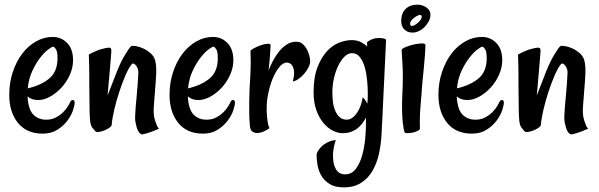

<svg xmlns="http://www.w3.org/2000/svg" viewBox="-20 -560 2558 820"><path d="M162.1 10.7Q93.8 10.7 56.6 -35.2Q19.5 -81.1 19.5 -155.3Q19.5 -207 34.7 -252.4Q49.8 -297.9 75.2 -331.1Q100.6 -364.3 134.3 -383.3Q168 -402.3 205.1 -402.3Q241.2 -402.3 266.6 -376.5Q292 -350.6 292 -302.7Q292 -271.5 278.3 -240.7Q264.6 -210 242.7 -186Q220.7 -162.1 194.3 -147.5Q168 -132.8 143.6 -132.8Q127.9 -132.8 117.2 -136.7Q106.4 -140.6 97.7 -148.4Q100.6 -92.8 122.1 -70.8Q143.6 -48.8 177.7 -48.8Q201.2 -48.8 219.2 -58.6Q237.3 -68.4 250 -81.1Q262.7 -93.8 270.5 -106.9Q278.3 -120.1 281.2 -127Q284.2 -132.8 291.5 -132.8Q298.8 -132.8 298.8 -121.1Q298.8 -110.4 291.5 -88.4Q284.2 -66.4 267.6 -44.4Q251 -22.5 225.1 -5.9Q199.2 10.7 162.1 10.7ZM207 -360.4Q201.2 -360.4 185.1 -348.1Q168.9 -335.9 150.9 -312.5Q132.8 -289.1 117.7 -256.3Q102.5 -223.6 98.6 -182.6Q157.2 -196.3 191.4 -225.6Q225.6 -254.9 225.6 -311.5Q225.6 -339.8 218.8 -350.1Q211.9 -360.4 207 -360.4Z M457 -26.4Q456.1 -20.5 446.8 -14.2Q437.5 -7.8 425.3 -2.9Q413.1 2 402.3 3.4Q391.6 4.9 387.7 1Q383.8 -2.9 375 -13.7Q366.2 -24.4 364.3 -48.8Q362.3 -74.2 362.3 -112.8Q362.3 -151.4 361.3 -198.2V-237.3Q361.3 -254.9 360.8 -278.3Q360.4 -301.8 359.4 -327.1Q368.2 -332 377.4 -336.4Q386.7 -340.8 394.5 -343.8Q403.3 -347.7 411.1 -349.6Q431.6 -355.5 442.4 -356.4Q453.1 -357.4 455.1 -349.6Q456.1 -343.8 454.1 -321.3Q452.1 -301.8 449.2 -262.2Q446.3 -222.7 439.5 -152.3Q452.1 -183.6 460.4 -206.1Q468.8 -228.5 474.6 -242.2Q480.5 -258.8 485.4 -268.6Q490.2 -281.2 498 -296.9Q505.9 -312.5 514.2 -326.2Q522.5 -339.8 529.8 -350.6Q537.1 -361.3 541 -363.3Q543.9 -365.2 558.6 -363.3Q573.2 -361.3 589.8 -354Q606.4 -346.7 622.1 -333.5Q637.7 -320.3 642.6 -301.8Q648.4 -280.3 647 -245.1Q645.5 -210 642.1 -172.9Q638.7 -135.7 636.7 -102.5Q634.8 -69.3 640.6 -51.8Q642.6 -42 646.5 -34.2Q648.4 -26.4 651.9 -20Q655.3 -13.7 659.2 -10.7Q635.7 0 621.1 4.9Q606.4 9.8 598.6 11.7Q588.9 14.6 585 13.7Q576.2 10.7 569.8 -1Q563.5 -12.7 558.6 -38.1Q556.6 -45.9 557.1 -64Q557.6 -82 559.6 -105Q561.5 -127.9 564 -152.8Q566.4 -177.7 567.9 -199.7Q569.3 -221.7 570.3 -237.8Q571.3 -253.9 570.3 -259.8Q565.4 -277.3 556.6 -284.7Q547.9 -292 543 -286.1Q530.3 -271.5 516.1 -238.8Q502 -206.1 489.3 -167.5Q476.6 -128.9 467.8 -90.8Q459 -52.7 457 -26.4Z M846.7 10.7Q778.3 10.7 741.2 -35.2Q704.1 -81.1 704.1 -155.3Q704.1 -207 719.2 -252.4Q734.4 -297.9 759.8 -331.1Q785.2 -364.3 818.8 -383.3Q852.5 -402.3 889.6 -402.3Q925.8 -402.3 951.2 -376.5Q976.6 -350.6 976.6 -302.7Q976.6 -271.5 962.9 -240.7Q949.2 -210 927.2 -186Q905.3 -162.1 878.9 -147.5Q852.5 -132.8 828.1 -132.8Q812.5 -132.8 801.8 -136.7Q791 -140.6 782.2 -148.4Q785.2 -92.8 806.6 -70.8Q828.1 -48.8 862.3 -48.8Q885.7 -48.8 903.8 -58.6Q921.9 -68.4 934.6 -81.1Q947.3 -93.8 955.1 -106.9Q962.9 -120.1 965.8 -127Q968.8 -132.8 976.1 -132.8Q983.4 -132.8 983.4 -121.1Q983.4 -110.4 976.1 -88.4Q968.8 -66.4 952.1 -44.4Q935.5 -22.5 909.7 -5.9Q883.8 10.7 846.7 10.7ZM891.6 -360.4Q885.7 -360.4 869.6 -348.1Q853.5 -335.9 835.4 -312.5Q817.4 -289.1 802.2 -256.3Q787.1 -223.6 783.2 -182.6Q841.8 -196.3 876 -225.6Q910.2 -254.9 910.2 -311.5Q910.2 -339.8 903.3 -350.1Q896.5 -360.4 891.6 -360.4Z M1304.7 -299.8Q1304.7 -286.1 1297.4 -272Q1290 -257.8 1279.3 -245.1Q1268.6 -232.4 1255.4 -223.1Q1242.2 -213.9 1230.5 -211.9Q1238.3 -242.2 1235.4 -258.8Q1232.4 -275.4 1225.6 -283.2Q1217.8 -292 1206.1 -293Q1188.5 -293 1172.4 -272.9Q1156.2 -252.9 1144.5 -224.1Q1132.8 -195.3 1126 -162.6Q1119.1 -129.9 1119.1 -103.5Q1118.2 -85 1120.1 -67.4Q1121.1 -52.7 1123.5 -37.1Q1126 -21.5 1130.9 -12.7Q1125 -7.8 1111.8 -1Q1098.6 5.9 1084.5 7.8Q1070.3 9.8 1059.1 2.9Q1047.9 -3.9 1046.9 -26.4Q1044.9 -47.9 1044.4 -74.7Q1043.9 -101.6 1044.4 -128.4Q1044.9 -155.3 1045.9 -181.6Q1046.9 -208 1048.8 -230.5Q1050.8 -273.4 1050.8 -296.9Q1050.8 -320.3 1049.8 -341.8Q1049.8 -345.7 1063 -353Q1076.2 -360.4 1092.3 -366.2Q1108.4 -372.1 1122.1 -373Q1135.7 -374 1135.7 -367.2Q1135.7 -356.4 1133.3 -324.7Q1130.9 -293 1127 -258.8Q1133.8 -277.3 1145 -298.8Q1156.2 -320.3 1170.9 -338.9Q1185.5 -357.4 1204.1 -369.6Q1222.7 -381.8 1245.1 -381.8Q1262.7 -381.8 1273.9 -371.1Q1285.2 -360.4 1292 -346.7Q1298.8 -333 1301.8 -319.3Q1304.7 -305.7 1304.7 -299.8Z M1443.4 8.8Q1422.9 8.8 1401.4 -2Q1379.9 -12.7 1361.3 -34.7Q1342.8 -56.6 1331.1 -89.4Q1319.3 -122.1 1319.3 -166Q1319.3 -230.5 1335.9 -272.9Q1352.5 -315.4 1376.5 -341.3Q1400.4 -367.2 1428.7 -377.9Q1457 -388.7 1480.5 -388.7Q1504.9 -388.7 1521 -380.4Q1537.1 -372.1 1547.9 -361.3V-379.9Q1553.7 -384.8 1561 -388.7Q1568.4 -392.6 1576.2 -394.5Q1584 -397.5 1592.8 -397.5H1607.4Q1613.3 -396.5 1619.6 -395.5Q1626 -394.5 1628.9 -390.6Q1623 -262.7 1619.1 -183.6Q1615.2 -104.5 1613.3 -60.5Q1610.4 -8.8 1609.4 14.6Q1607.4 55.7 1598.6 96.2Q1589.8 136.7 1571.3 168.9Q1552.7 201.2 1522.5 220.7Q1492.2 240.2 1448.2 240.2Q1410.2 240.2 1387.2 225.6Q1364.3 210.9 1352.1 189.5Q1339.8 168 1335.9 144Q1332 120.1 1332 100.6Q1332 95.7 1337.4 85.9Q1342.8 76.2 1353 65.9Q1363.3 55.7 1378.9 47.9Q1394.5 40 1414.1 38.1Q1405.3 64.5 1403.3 85.9Q1401.4 97.7 1402.3 109.4Q1402.3 141.6 1415 163.1Q1427.7 184.6 1454.1 184.6Q1482.4 184.6 1500 160.6Q1517.6 136.7 1526.9 103Q1536.1 69.3 1539.6 32.7Q1543 -3.9 1543 -29.3V-57.6Q1537.1 -46.9 1528.8 -35.2Q1520.5 -23.4 1508.8 -13.7Q1497.1 -3.9 1481 2.4Q1464.8 8.8 1443.4 8.8ZM1483.4 -333Q1466.8 -333 1451.7 -318.4Q1436.5 -303.7 1424.8 -279.8Q1413.1 -255.9 1406.2 -225.6Q1399.4 -195.3 1399.4 -165Q1399.4 -145.5 1401.9 -125Q1404.3 -104.5 1411.6 -87.4Q1418.9 -70.3 1430.7 -59.6Q1442.4 -48.8 1461.9 -48.8Q1476.6 -49.8 1489.3 -60.5Q1500 -69.3 1511.2 -88.9Q1522.5 -108.4 1529.3 -144.5Q1537.1 -136.7 1541.5 -129.9Q1545.9 -123 1548.8 -117.2Q1549.8 -125 1550.3 -135.7Q1550.8 -146.5 1550.8 -160.2Q1550.8 -186.5 1547.9 -217.3Q1544.9 -248 1537.6 -273.4Q1530.3 -298.8 1517.1 -315.9Q1503.9 -333 1483.4 -333Z M1695.3 -345.7Q1695.3 -351.6 1710.9 -358.4Q1726.6 -365.2 1745.6 -369.6Q1764.6 -374 1780.8 -374.5Q1796.9 -375 1796.9 -367.2Q1796.9 -352.5 1794.9 -325.7Q1793 -298.8 1790 -269Q1787.1 -239.3 1784.2 -209.5Q1781.2 -179.7 1780.3 -159.2Q1778.3 -137.7 1776.4 -112.3Q1774.4 -90.8 1773.4 -64.5Q1772.5 -38.1 1773.4 -10.7Q1773.4 -5.9 1763.7 -1Q1753.9 3.9 1742.2 6.3Q1730.5 8.8 1719.7 8.8Q1709 8.8 1708 4.9Q1706.1 1 1704.1 -8.8Q1702.1 -18.6 1700.2 -36.6Q1698.2 -54.7 1697.3 -83.5Q1696.3 -112.3 1698.2 -153.3Q1702.1 -234.4 1699.2 -278.8Q1696.3 -323.2 1695.3 -345.7ZM1763.7 -540Q1783.2 -540 1800.8 -528.3Q1818.4 -516.6 1818.4 -497.1Q1818.4 -482.4 1811 -468.8Q1803.7 -455.1 1793 -444.3Q1782.2 -433.6 1768.6 -427.2Q1754.9 -420.9 1743.2 -420.9Q1727.5 -420.9 1717.8 -426.3Q1708 -431.6 1702.6 -439Q1697.3 -446.3 1695.3 -455.1Q1693.4 -463.9 1693.4 -471.7Q1693.4 -481.4 1696.3 -493.7Q1699.2 -505.9 1707 -516.1Q1714.8 -526.4 1728.5 -533.2Q1742.2 -540 1763.7 -540ZM1739.3 -449.2Q1745.1 -449.2 1752.4 -453.6Q1759.8 -458 1766.1 -463.9Q1772.5 -469.7 1776.9 -476.6Q1781.2 -483.4 1781.2 -488.3Q1781.2 -496.1 1773.4 -496.1Q1768.6 -496.1 1761.2 -492.2Q1753.9 -488.3 1747.1 -482.9Q1740.2 -477.5 1735.8 -471.2Q1731.4 -464.8 1731.4 -459Q1731.4 -449.2 1739.3 -449.2Z M1995.1 10.7Q1926.8 10.7 1889.6 -35.2Q1852.5 -81.1 1852.5 -155.3Q1852.5 -207 1867.7 -252.4Q1882.8 -297.9 1908.2 -331.1Q1933.6 -364.3 1967.3 -383.3Q2001 -402.3 2038.1 -402.3Q2074.2 -402.3 2099.6 -376.5Q2125 -350.6 2125 -302.7Q2125 -271.5 2111.3 -240.7Q2097.7 -210 2075.7 -186Q2053.7 -162.1 2027.3 -147.5Q2001 -132.8 1976.6 -132.8Q1960.9 -132.8 1950.2 -136.7Q1939.5 -140.6 1930.7 -148.4Q1933.6 -92.8 1955.1 -70.8Q1976.6 -48.8 2010.7 -48.8Q2034.2 -48.8 2052.2 -58.6Q2070.3 -68.4 2083 -81.1Q2095.7 -93.8 2103.5 -106.9Q2111.3 -120.1 2114.3 -127Q2117.2 -132.8 2124.5 -132.8Q2131.8 -132.8 2131.8 -121.1Q2131.8 -110.4 2124.5 -88.4Q2117.2 -66.4 2100.6 -44.4Q2084 -22.5 2058.1 -5.9Q2032.2 10.7 1995.1 10.7ZM2040 -360.4Q2034.2 -360.4 2018.1 -348.1Q2002 -335.9 1983.9 -312.5Q1965.8 -289.1 1950.7 -256.3Q1935.5 -223.6 1931.6 -182.6Q1990.2 -196.3 2024.4 -225.6Q2058.6 -254.9 2058.6 -311.5Q2058.6 -339.8 2051.8 -350.1Q2044.9 -360.4 2040 -360.4Z M2290 -26.4Q2289.1 -20.5 2279.8 -14.2Q2270.5 -7.8 2258.3 -2.9Q2246.1 2 2235.4 3.4Q2224.6 4.9 2220.7 1Q2216.8 -2.9 2208 -13.7Q2199.2 -24.4 2197.3 -48.8Q2195.3 -74.2 2195.3 -112.8Q2195.3 -151.4 2194.3 -198.2V-237.3Q2194.3 -254.9 2193.8 -278.3Q2193.4 -301.8 2192.4 -327.1Q2201.2 -332 2210.4 -336.4Q2219.7 -340.8 2227.5 -343.8Q2236.3 -347.7 2244.1 -349.6Q2264.6 -355.5 2275.4 -356.4Q2286.1 -357.4 2288.1 -349.6Q2289.1 -343.8 2287.1 -321.3Q2285.2 -301.8 2282.2 -262.2Q2279.3 -222.7 2272.5 -152.3Q2285.2 -183.6 2293.5 -206.1Q2301.8 -228.5 2307.6 -242.2Q2313.5 -258.8 2318.4 -268.6Q2323.2 -281.2 2331.1 -296.9Q2338.9 -312.5 2347.2 -326.2Q2355.5 -339.8 2362.8 -350.6Q2370.1 -361.3 2374 -363.3Q2377 -365.2 2391.6 -363.3Q2406.2 -361.3 2422.9 -354Q2439.5 -346.7 2455.1 -333.5Q2470.7 -320.3 2475.6 -301.8Q2481.4 -280.3 2480 -245.1Q2478.5 -210 2475.1 -172.9Q2471.7 -135.7 2469.7 -102.5Q2467.8 -69.3 2473.6 -51.8Q2475.6 -42 2479.5 -34.2Q2481.4 -26.4 2484.9 -20Q2488.3 -13.7 2492.2 -10.7Q2468.8 0 2454.1 4.9Q2439.5 9.8 2431.6 11.7Q2421.9 14.6 2418 13.7Q2409.2 10.7 2402.8 -1Q2396.5 -12.7 2391.6 -38.1Q2389.6 -45.9 2390.1 -64Q2390.6 -82 2392.6 -105Q2394.5 -127.9 2397 -152.8Q2399.4 -177.7 2400.9 -199.7Q2402.3 -221.7 2403.3 -237.8Q2404.3 -253.9 2403.3 -259.8Q2398.4 -277.3 2389.6 -284.7Q2380.9 -292 2376 -286.1Q2363.3 -271.5 2349.1 -238.8Q2335 -206.1 2322.3 -167.5Q2309.6 -128.9 2300.8 -90.8Q2292 -52.7 2290 -26.4Z"/></svg>

Font: Rancho
Style: Regular
Weight: 400
Designer: Font Diner, Inc
Foundry: Font Diner, Inc
Version: Version 1.001